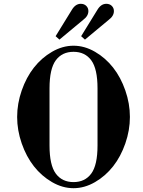

<svg xmlns="http://www.w3.org/2000/svg" viewBox="-20 -970 752 1008"><path d="M70 -356C70 -309.3 78 -263 94 -217C110 -171 131.3 -131 158 -97C184.7 -63 216.3 -35.3 253 -14C289.7 7.3 327.3 18 366 18C404.7 18 442.3 7.3 479 -14C515.7 -35.3 547.3 -63 574 -97C600.7 -131 622 -171 638 -217C654 -263 662 -309.3 662 -356C662 -402.7 654 -449 638 -495C622 -541 600.7 -581 574 -615C547.3 -649 515.7 -676.7 479 -698C442.3 -719.3 404.7 -730 366 -730C327.3 -730 289.7 -719.3 253 -698C216.3 -676.7 184.7 -649 158 -615C131.3 -581 110 -541 94 -495C78 -449 70 -402.7 70 -356ZM240 -206V-506C240 -574.7 251 -623.8 273 -653.5C295 -683.2 326 -698 366 -698C406 -698 437 -683.2 459 -653.5C481 -623.8 492 -574.7 492 -506V-206C492 -137.3 481 -88.2 459 -58.5C437 -28.8 406 -14 366 -14C326 -14 295 -28.8 273 -58.5C251 -88.2 240 -137.3 240 -206ZM406 -780 426 -762 551 -866C569 -879.3 578 -894.7 578 -912C578 -922.7 574.3 -931.7 567 -939C559.7 -946.3 550 -950 538 -950C519.3 -950 503.7 -939.3 491 -918ZM272 -780 292 -762 417 -866C435 -879.3 444 -894.7 444 -912C444 -922.7 440.3 -931.7 433 -939C425.7 -946.3 416 -950 404 -950C385.3 -950 369.7 -939.3 357 -918Z"/></svg>

Font: Km Standard TT
Style: Bold
Weight: 700
Designer: Alexey Kryukov <alexios@thessalonica.org.ru>
Version: Version 2.0.2